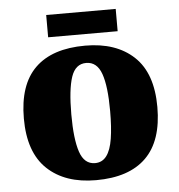

<svg xmlns="http://www.w3.org/2000/svg" viewBox="-51 -740 742 798"><g transform="rotate(-5 320.0 -341.0)"><path d="M318 10Q189 10 115 -60Q41 -130 41 -271Q41 -412 112 -481.5Q183 -551 321 -551Q450 -551 524 -481.5Q598 -412 598 -271Q598 -130 527 -60Q456 10 318 10ZM320 -61Q350 -61 368 -85Q386 -109 393.5 -156Q401 -203 401 -271Q401 -375 382.5 -427Q364 -479 319 -479Q274 -479 256.5 -427Q239 -375 239 -271Q239 -168 257 -114.5Q275 -61 320 -61ZM171 -599V-692H461V-599Z"/></g></svg>

Font: Noto Serif Gujarati Black
Style: Regular
Weight: 900
Version: Version 2.102